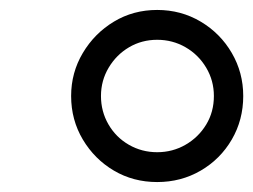

<svg xmlns="http://www.w3.org/2000/svg" viewBox="-20 -770 509 386"><path d="M296 -404Q248 -404 209 -427Q170 -450 146.5 -489.5Q123 -529 123 -577Q123 -624 146.5 -663.5Q170 -703 209 -726.5Q248 -750 296 -750Q344 -750 383.5 -726.5Q423 -703 446 -663.5Q469 -624 469 -577Q469 -529 446 -489.5Q423 -450 383.5 -427Q344 -404 296 -404ZM296 -464Q327 -464 353 -479Q379 -494 394.5 -519.5Q410 -545 410 -577Q410 -608 394.5 -634Q379 -660 353 -675Q327 -690 296 -690Q265 -690 239.5 -675Q214 -660 198.5 -634Q183 -608 183 -577Q183 -546 198 -520Q213 -494 239 -479Q265 -464 296 -464Z"/></svg>

Font: Be Vietnam Pro Light
Style: Italic
Weight: 300
Italic angle: -12°
Designer: Lam Bao, Tony Le, Vietanh Nguyen
Foundry: Yellow Type Foundry
Version: Version 1.002; ttfautohint (v1.8.3)